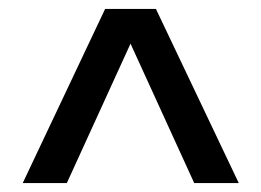

<svg xmlns="http://www.w3.org/2000/svg" viewBox="-20 -545 587 431"><path d="M516 -134H416L273 -447L130 -134H31L216 -525H330Z"/></svg>

Font: Montserrat arm2 Medium
Style: Regular
Weight: 500
Designer: Julieta Ulanovsky
Foundry: Julieta Ulanovsky
Version: Version 6.000